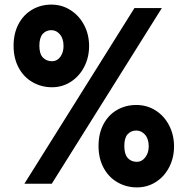

<svg xmlns="http://www.w3.org/2000/svg" viewBox="-20 -798 815 834"><path d="M39 -599Q39 -653 60.5 -693.5Q82 -734 119.5 -756Q157 -778 203 -778Q249 -778 286.5 -754Q324 -730 345.5 -689Q367 -648 367 -598Q367 -549 346 -508Q325 -467 288 -443Q251 -419 206 -419Q160 -419 121.5 -441Q83 -463 61 -504Q39 -545 39 -599ZM205 0H86L564 -763H683ZM256 -598Q256 -630 240.5 -648.5Q225 -667 203 -667Q180 -667 165.5 -650.5Q151 -634 151 -599Q151 -564 166.5 -548Q182 -532 206 -532Q228 -532 242 -551Q256 -570 256 -598ZM408 -164Q408 -218 429.5 -258.5Q451 -299 488.5 -320.5Q526 -342 572 -342Q618 -342 655.5 -318.5Q693 -295 714.5 -253.5Q736 -212 736 -162Q736 -113 715 -72Q694 -31 657 -7.5Q620 16 575 16Q529 16 490.5 -6Q452 -28 430 -69Q408 -110 408 -164ZM626 -162Q626 -195 610 -213Q594 -231 572 -231Q549 -231 534.5 -215Q520 -199 520 -164Q520 -128 535 -111.5Q550 -95 575 -95Q596 -95 611 -114.5Q626 -134 626 -162Z"/></svg>

Font: Open Sauce One ExtraBold
Style: Regular
Weight: 800
Designer: Alfredo Marco Pradil
Foundry: Creative Sauce Fz LLC
Version: Version 1.477